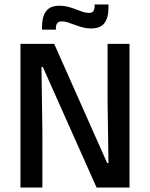

<svg xmlns="http://www.w3.org/2000/svg" viewBox="-20 -834 667 854"><path d="M221 -639 456.5 -109H462.5L458.5 -385V-639H556V0H409.5L170.5 -536H164.5L168.5 -248.5V0H71V-639ZM385 -707.5Q366 -707.5 348 -712.2Q330 -717 313.5 -723.2Q297 -729.5 282.2 -734.2Q267.5 -739 254.5 -739Q240.5 -739 234.5 -730.8Q228.5 -722.5 228.5 -706.5V-702H167V-717Q167 -759.5 184.8 -784Q202.5 -808.5 245 -808.5Q264.5 -808.5 282.8 -803.8Q301 -799 317.2 -792.5Q333.5 -786 348.2 -781.2Q363 -776.5 375.5 -776.5Q390 -776.5 395.5 -784.8Q401 -793 401 -809.5V-814H462.5V-798.5Q462.5 -756 444.8 -731.8Q427 -707.5 385 -707.5Z"/></svg>

Font: Anek Bangla Medium Medium
Style: Regular
Weight: 500
Version: Version 1.003